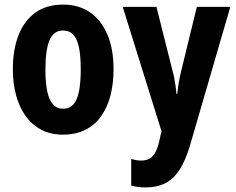

<svg xmlns="http://www.w3.org/2000/svg" viewBox="-20 -577 1030 837"><path d="M475 -275Q475 -214 462 -162.5Q449 -111 422 -72Q395 -33 353 -11.5Q311 10 254 10Q201 10 160 -11.5Q119 -33 91.5 -71.5Q64 -110 50 -162Q36 -214 36 -275Q36 -360 60.5 -423Q85 -486 133.5 -521.5Q182 -557 256 -557Q322 -557 371 -524Q420 -491 447.5 -428Q475 -365 475 -275ZM178 -273Q178 -217 186 -179Q194 -141 211 -122Q228 -103 255 -103Q283 -103 300 -122Q317 -141 324.5 -179.5Q332 -218 332 -274Q332 -332 324.5 -369Q317 -406 300 -425Q283 -444 255 -444Q214 -444 196 -402Q178 -360 178 -273ZM515 -547H662L732 -269Q737 -252 740 -235Q743 -218 745.5 -201Q748 -184 749 -168H753Q755 -190 759 -214.5Q763 -239 770 -268L838 -547H984L808 58Q789 122 763 162.5Q737 203 701 221.5Q665 240 616 240Q597 240 581.5 238Q566 236 552 232V116Q562 119 573 121Q584 123 595 123Q618 123 633 114Q648 105 659 83.5Q670 62 677 26L684 -5Z"/></svg>

Font: Noto Sans Display Condensed
Style: Bold
Weight: 700
Width: 3
Designer: Monotype Design Team
Foundry: Monotype Imaging Inc.
Version: Version 2.003